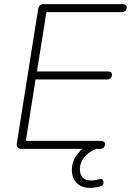

<svg xmlns="http://www.w3.org/2000/svg" viewBox="-20 -725 637 935"><path d="M85 0Q72 0 66 -7Q60 -14 62 -27L166 -682Q168 -694 175 -699.5Q182 -705 193 -705H576Q586 -705 591.5 -701.5Q597 -698 597 -690Q597 -677 590 -671.5Q583 -666 574 -666H206L160 -377H504Q514 -377 519.5 -373.5Q525 -370 525 -362Q525 -349 518 -343.5Q511 -338 502 -338H153L106 -39H470Q480 -39 485.5 -35.5Q491 -32 491 -24Q491 -11 484 -5.5Q477 0 468 0ZM419 190Q376 190 353 165.5Q330 141 330 103Q330 59 358.5 23.5Q387 -12 431 -31L449 0Q422 11 404.5 26.5Q387 42 378 60.5Q369 79 369 99Q369 124 382.5 139Q396 154 424 154Q433 154 442.5 152.5Q452 151 463 147Q472 144 477 147.5Q482 151 483.5 158Q485 165 483 171.5Q481 178 475 180Q462 185 446 187.5Q430 190 419 190Z"/></svg>

Font: Nunito ExtraLight
Style: Italic
Weight: 200
Italic angle: -9°
Designer: Vernon Adams
Foundry: Vernon Adams
Version: Version 3.602